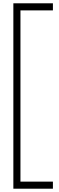

<svg xmlns="http://www.w3.org/2000/svg" viewBox="-20 -958 356 1164"><path d="M300.8 143.1V186H61V-938H300.8V-895H104V143.1Z"/></svg>

Font: Sporting Grotesque
Style: Gras
Weight: 700
Designer: Lucas LE BIHAN
Foundry: Lucas LE BIHAN
Version: Version 1.001